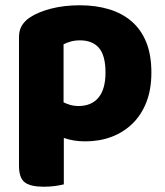

<svg xmlns="http://www.w3.org/2000/svg" viewBox="-20 -521 625 728"><path d="M303 15Q279 15 259 11.5Q239 8 222 2V178Q211 181 190.5 184Q170 187 146 187Q96 187 74 170.5Q52 154 52 107V-380Q52 -407 63.5 -425Q75 -443 95 -456Q126 -476 174.5 -488.5Q223 -501 283 -501Q343 -501 393 -486Q443 -471 479 -440Q515 -409 534.5 -361Q554 -313 554 -246Q554 -182 535 -133.5Q516 -85 482 -52Q448 -19 402.5 -2Q357 15 303 15ZM277 -119Q327 -119 353.5 -151Q380 -183 380 -246Q380 -310 355.5 -339Q331 -368 283 -368Q264 -368 248 -363.5Q232 -359 221 -353V-133Q233 -127 247 -123Q261 -119 277 -119Z"/></svg>

Font: Baloo 2 ExtraBold
Style: Regular
Weight: 800
Designer: Sarang Kulkarni and Ek Type
Foundry: Ek Type
Version: Version 1.640;hotconv 1.0.111;makeotfexe 2.5.65597; ttfautoh